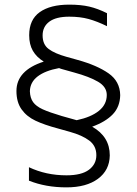

<svg xmlns="http://www.w3.org/2000/svg" viewBox="-20 -708 590 829"><path d="M378 -161Q454 -118 454 -37Q453 27 403 64Q353 101 267 101Q177 101 105 72V14Q179 49 267 49Q332 49 364 25Q396 1 396 -38Q396 -78 365.5 -101Q335 -124 281 -139L231 -153Q171 -169 133 -187Q95 -205 73 -236Q51 -267 51 -315Q51 -404 169 -442Q138 -461 122 -488.5Q106 -516 106 -556Q106 -623 151.5 -655.5Q197 -688 279 -688Q329 -688 365.5 -679.5Q402 -671 442 -651V-595Q399 -616 362.5 -626Q326 -636 279 -636Q222 -636 193 -614.5Q164 -593 164 -555Q164 -516 190 -496.5Q216 -477 266 -463L316 -449Q399 -426 448.5 -391.5Q498 -357 499 -297Q498 -247 467 -214.5Q436 -182 378 -161ZM441 -298Q441 -333 403.5 -355Q366 -377 300 -395L250 -409Q245 -410 235 -414Q175 -403 142.5 -378Q110 -353 109 -314Q110 -285 123 -267Q136 -249 164.5 -236Q193 -223 247 -207L297 -193L311 -189Q373 -202 407 -229.5Q441 -257 441 -298Z"/></svg>

Font: Biryani UltraLight
Style: Regular
Weight: 250
Designer: Dan Reynolds and Mathieu Réguer
Foundry: Dan Reynolds and Mathieu Réguer
Version: Version 1.003; ttfautohint (v1.1) -l 5 -r 5 -G 72 -x 0 -D la